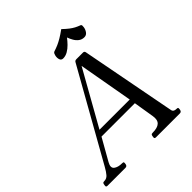

<svg xmlns="http://www.w3.org/2000/svg" viewBox="-264 -992 1136 1136"><g transform="rotate(-45 303.5 -424.5)"><path d="M552 -85Q555 -65 559 -49Q563 -33 587 -33Q596 -33 597.5 -29.5Q599 -26 598 -20L597 -13Q594 0 581 0H381Q368 0 371 -13L372 -20Q373 -26 375.5 -29.5Q378 -33 387 -33Q428 -33 445.5 -49.5Q463 -66 457 -102L433 -249L456 -231H139L168 -251L79 -94Q61 -62 79 -47.5Q97 -33 132 -33Q141 -33 142.5 -29.5Q144 -26 143 -20L142 -13Q139 0 126 0H-24Q-37 0 -34 -13L-33 -20Q-32 -26 -29.5 -29.5Q-27 -33 -18 -33Q2 -33 15.5 -48.5Q29 -64 44 -91L358 -649Q363 -660 375 -660H431Q442 -660 444 -649ZM173 -261V-268H435L432 -256L365 -633H382ZM427 -790Q414 -773 398 -756.5Q382 -740 363 -729Q344 -718 324 -718Q309 -718 304 -731Q299 -744 302 -761Q304 -769 306.5 -775Q309 -781 315 -784Q337 -791 354 -798.5Q371 -806 390.5 -817.5Q410 -829 438 -849Q459 -829 474 -817.5Q489 -806 503 -798.5Q517 -791 536 -784Q541 -781 541 -775Q541 -769 540 -761Q537 -744 527 -731Q517 -718 501 -718Q481 -718 466.5 -729Q452 -740 442.5 -756.5Q433 -773 427 -790Z"/></g></svg>

Font: Young Serif Light
Style: Italic
Weight: 300
Italic angle: -10.979°
Designer: Bastien Sozeau
Foundry: NBR — Bastien Sozeau
Version: Version 5.001